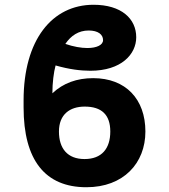

<svg xmlns="http://www.w3.org/2000/svg" viewBox="-20 -780 713 810"><path d="M373.2 -450.3C304.7 -450.3 246.8 -429.7 201 -386.4C201 -431.1 206.7 -475.5 214.5 -503.9C272.7 -487.2 320.7 -481.5 361.2 -481.5C491.8 -481.5 554.7 -551.1 554.7 -622.9C554.7 -701 492.2 -759.9 374.6 -759.9C199.6 -759.9 79.5 -611.5 79.5 -356.5V-327.1C79.5 -104.4 170.5 9.9 344.5 9.9C501.1 9.9 593.4 -91.6 593.4 -225.1C593.4 -361.9 510.3 -450.3 373.2 -450.3ZM228.7 -225.1C228.7 -297.2 274.5 -330.3 337.4 -330.3C408.4 -330.3 445.3 -296.2 445.3 -225.1C445.3 -153.4 409.4 -109 336.6 -109C264.9 -109 228.7 -153.4 228.7 -225.1ZM255.7 -594.8C279.5 -630 311.8 -651.3 354 -651.3C394.2 -651.3 414.8 -634.2 414.8 -610.8C414.8 -590.2 388.1 -577.4 348.7 -577.4C322.4 -577.4 289.4 -583.1 255.7 -594.8Z"/></svg>

Font: Margiela Sans
Style: Bold
Weight: 700
Designer: Stefan Endress, Andreas Faust
Version: Version 1.100;FEAKit 1.0